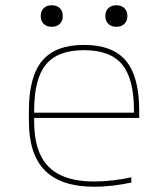

<svg xmlns="http://www.w3.org/2000/svg" viewBox="-20 -701 640 731"><path d="M339 10Q213 10 151.5 -51.5Q90 -113 90 -240V-280Q90 -409 140.5 -469.5Q191 -530 300 -530Q409 -530 459.5 -469.5Q510 -409 510 -280V-252H100V-272H500L490 -262V-280Q490 -401 445 -455.5Q400 -510 300 -510Q200 -510 155 -455.5Q110 -401 110 -280V-240Q110 -161 134.5 -110Q159 -59 210 -34.5Q261 -10 339 -10Q374 -10 411.5 -14.5Q449 -19 480 -26V-6Q448 1 411 5.5Q374 10 339 10ZM177 -599Q158 -599 146.5 -610Q135 -621 135 -640Q135 -659 146.5 -670Q158 -681 177 -681Q196 -681 207.5 -670Q219 -659 219 -640Q219 -621 207.5 -610Q196 -599 177 -599ZM423 -599Q404 -599 392.5 -610Q381 -621 381 -640Q381 -659 392.5 -670Q404 -681 423 -681Q442 -681 453.5 -670Q465 -659 465 -640Q465 -621 453.5 -610Q442 -599 423 -599Z"/></svg>

Font: M PLUS Code Latin Expanded Thin
Style: Regular
Weight: 250
Width: 7
Designer: Coji Morishita
Foundry: UNDERFOREST DESIGN
Version: Version 1.002; ttfautohint (v1.8.3)